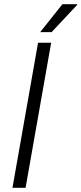

<svg xmlns="http://www.w3.org/2000/svg" viewBox="-20 -888 385 908"><path d="M39 0 160 -686H222L101 0ZM170 -736 275 -868H345V-865L224 -736Z"/></svg>

Font: Archivo SemiCondensed ExtraLight
Style: Italic
Weight: 250
Width: 4
Italic angle: -10°
Designer: Hector Gatti
Foundry: Omnibus-Type
Version: Version 2.001